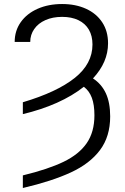

<svg xmlns="http://www.w3.org/2000/svg" viewBox="-20 -737 626 964"><path d="M444.3 -513.7Q444.3 -556.6 426.3 -587.9Q408.2 -619.1 373.8 -635.7Q339.4 -652.3 292 -652.3Q244.6 -652.3 208.3 -636.2Q171.9 -620.1 151.9 -591.3Q131.8 -562.5 131.8 -526.4H53.7Q53.7 -582.5 84.2 -625.7Q114.7 -668.9 168.9 -692.9Q223.1 -716.8 292 -716.8Q359.4 -716.8 411.6 -693.1Q463.9 -669.4 493.2 -625Q522.5 -580.6 522.5 -519.5Q522.5 -424.3 446.8 -343.3Q489.7 -315.4 511.5 -268.6Q533.2 -221.7 533.2 -152.3Q533.2 -51.8 482.2 16.4Q431.2 84.5 336.4 128.4Q241.7 172.4 94.7 207V143.6Q221.7 112.8 299.1 75.4Q376.5 38.1 415.3 -18.1Q454.1 -74.2 454.1 -158.2Q454.1 -210.9 441.2 -245.8Q428.2 -280.8 400.9 -301.3Q343.8 -255.9 265.6 -220.9Q187.5 -186 94.7 -164.1V-223.6Q265.6 -274.4 355 -345.5Q444.3 -416.5 444.3 -513.7Z"/></svg>

Font: Pretendard GOV Light
Style: Regular
Weight: 300
Designer: Base glyphs from Inter by Rasmus Andersson; Hangeul glyphs from Noto Sans CJK(Source Han Sans) by Jang Soo-young and Kan
Foundry: Kil Hyung-jin
Version: Version 1.309